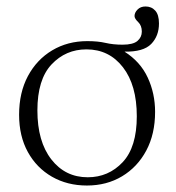

<svg xmlns="http://www.w3.org/2000/svg" viewBox="-20 -563 544 593"><path d="M471 -490.5Q471 -452 447 -427.2Q423 -402.5 364.5 -403.5Q413.5 -372.5 436.2 -323.5Q459 -274.5 459 -217.5Q459 -149 431.8 -98Q404.5 -47 357 -18.5Q309.5 10 248.5 10Q188 10 140.5 -17.2Q93 -44.5 66 -93.5Q39 -142.5 39 -208.5Q39 -277 66.2 -328Q93.5 -379 141.2 -407.5Q189 -436 249.5 -436Q282.5 -436 306 -430.5Q329.5 -425 358.5 -425Q391 -425 404.5 -436.5Q418 -448 418 -465.5Q418 -484 406.8 -494.8Q395.5 -505.5 395.5 -513.5Q395.5 -524 404.8 -533.5Q414 -543 429.5 -543Q448 -543 459.5 -530.2Q471 -517.5 471 -490.5ZM251 -15.5Q315 -15.5 358.8 -62Q402.5 -108.5 402.5 -204Q402.5 -300 359.8 -355.2Q317 -410.5 247 -410.5Q183 -410.5 139.2 -364Q95.5 -317.5 95.5 -222Q95.5 -126 138.5 -70.8Q181.5 -15.5 251 -15.5Z"/></svg>

Font: Newsreader Text Light
Style: Regular
Weight: 300
Designer: Hugues Gentile
Foundry: Production Type
Version: Version 1.001